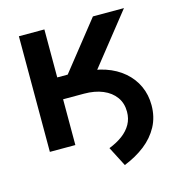

<svg xmlns="http://www.w3.org/2000/svg" viewBox="-101 -618 791 849"><g transform="rotate(-15 294.0 -193.5)"><path d="M127.9 -209.5V-303.2H286.1Q346.7 -303.2 395 -286.9Q443.4 -270.5 478 -240.7Q512.7 -210.9 531 -170.9Q549.3 -130.9 549.3 -83.5Q549.3 -29.3 526.1 13.7Q502.9 56.6 462.2 88.4Q421.4 120.1 366.7 142.1L320.3 52.2Q356.4 38.1 382.6 18.6Q408.7 -1 422.9 -26.4Q437 -51.8 437 -83.5Q437 -122.6 416.7 -150.6Q396.5 -178.7 359.9 -194.1Q323.2 -209.5 273.9 -209.5ZM61.5 0V-529.3H178.2V-309.6H226.1L400.4 -529.3H542.5L288.6 -209.5H178.2V0Z"/></g></svg>

Font: Inter Cardless Tabular Medium
Style: Regular
Weight: 500
Designer: Rasmus Andersson
Foundry: rsms
Version: Version 4.000;git-4fc901f